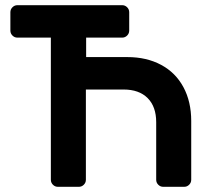

<svg xmlns="http://www.w3.org/2000/svg" viewBox="-20 -720 801 740"><path d="M549 -342C571 -320 582 -289 582 -249V-27C582 -19.7 584.7 -13.3 590 -8C595.3 -2.7 601.7 0 609 0H690C697.3 0 703.7 -2.7 709 -8C714.3 -13.3 717 -19.7 717 -27V-254C717 -303.3 707 -346.7 687 -384C667 -421.3 638.3 -450 601 -470C563.7 -490 520.3 -500 471 -500H312V-575H451C458.3 -575 464.7 -577.7 470 -583C475.3 -588.3 478 -594.7 478 -602V-673C478 -680.3 475.3 -686.7 470 -692C464.7 -697.3 458.3 -700 451 -700H47C39.7 -700 33.3 -697.3 28 -692C22.7 -686.7 20 -680.3 20 -673V-602C20 -594.7 22.7 -588.3 28 -583C33.3 -577.7 39.7 -575 47 -575H176V-27C176 -19.7 178.7 -13.3 184 -8C189.3 -2.7 195.7 0 203 0H284C291.3 0 297.7 -2.7 303 -8C308.3 -13.3 311 -19.7 311 -27V-375H456C496 -375 527 -364 549 -342Z"/></svg>

Font: Rubik
Style: Regular
Weight: 500
Designer: Hubert & Fischer
Foundry: Hubert & Fischer
Version: Version 1.100